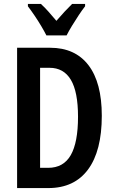

<svg xmlns="http://www.w3.org/2000/svg" viewBox="-20 -957 583 977"><path d="M498 -368Q498 -189 428 -94.5Q358 0 226 0H67V-714H235Q362 -714 430 -625.5Q498 -537 498 -368ZM377 -363Q377 -490 340.5 -551Q304 -612 232 -612H184V-103H225Q303 -103 340 -167.5Q377 -232 377 -363ZM216 -777Q206 -797 190 -824Q174 -851 156 -877.5Q138 -904 122 -925V-937H188Q206 -921 226 -898.5Q246 -876 267 -851Q291 -879 308.5 -897.5Q326 -916 347 -937H413V-925Q398 -906 380.5 -879.5Q363 -853 346.5 -826Q330 -799 319 -777Z"/></svg>

Font: Noto Sans Thai ExtCond SemBd
Style: Regular
Weight: 600
Width: 2
Designer: Monotype Design Team
Foundry: Monotype Imaging Inc.
Version: Version 2.002; ttfautohint (v1.8.4.7-5d5b)